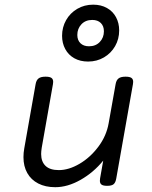

<svg xmlns="http://www.w3.org/2000/svg" viewBox="-20 -780 640 811"><path d="M483.4 -651.4Q483.4 -615.2 466.3 -585.2Q449.2 -555.2 419.2 -537.6Q389.2 -520 352.1 -520Q318.8 -520 293.9 -533.9Q269 -547.9 255.6 -572.8Q242.2 -597.7 242.2 -628.9Q242.2 -665 259.3 -695.1Q276.4 -725.1 306.4 -742.7Q336.4 -760.3 373.5 -760.3Q406.7 -760.3 431.6 -746.3Q456.5 -732.4 470 -707.5Q483.4 -682.6 483.4 -651.4ZM306.6 -632.3Q306.6 -610.4 319.8 -597.4Q333 -584.5 356 -584.5Q384.3 -584.5 401.6 -602.8Q418.9 -621.1 418.9 -647.9Q418.9 -669.9 405.8 -682.9Q392.6 -695.8 369.6 -695.8Q341.3 -695.8 324 -677.5Q306.6 -659.2 306.6 -632.3ZM542.5 -434.1Q542.5 -432.1 541.5 -424.3L471.2 -26.9Q468.3 -9.3 460.2 -2.2Q452.1 4.9 433.1 4.9H432.1Q416 4.9 408.9 -0.2Q401.9 -5.4 401.9 -16.6Q401.9 -19 402.8 -26.9L416 -101.6Q375 -51.3 320.3 -20.3Q265.6 10.7 213.4 10.7Q171.9 10.7 141.6 -4.9Q111.3 -20.5 95.2 -49.1Q79.1 -77.6 79.1 -116.2Q79.1 -134.8 82.5 -153.3L130.4 -424.3Q133.3 -441.4 142.8 -448.7Q152.3 -456.1 171.9 -456.1H172.9Q189.9 -456.1 197.3 -450.9Q204.6 -445.8 204.6 -434.1Q204.6 -432.1 203.6 -424.3L156.2 -155.8Q153.8 -140.1 153.8 -129.4Q153.8 -97.2 172.4 -79.3Q190.9 -61.5 228.5 -61.5Q270.5 -61.5 315.9 -88.1Q361.3 -114.7 395.5 -160.4Q429.7 -206.1 439 -259.8L468.3 -424.3Q471.2 -441.4 480.7 -448.7Q490.2 -456.1 509.8 -456.1H510.7Q527.8 -456.1 535.2 -450.9Q542.5 -445.8 542.5 -434.1Z"/></svg>

Font: Courier Prime Sans
Style: Italic
Weight: 400
Italic angle: -10°
Designer: Alan Dague-Greene
Foundry: Quote-Unquote Apps
Version: Version 3.020